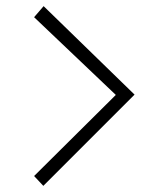

<svg xmlns="http://www.w3.org/2000/svg" viewBox="-20 -597 526 625"><path d="M121 8 91 -24 357 -288 91 -541 122 -577 418 -289Z"/></svg>

Font: Yaldevi ExtraLight
Style: Regular
Weight: 200
Designer: Sol Matas, Rajitha Manaperi, Kosala Senevirathne
Foundry: Mooniak
Version: Version 1.100